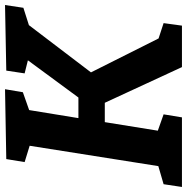

<svg xmlns="http://www.w3.org/2000/svg" viewBox="-11 -734 744 764"><g transform="rotate(-90 361.0 -352.0)"><path d="M288 -73 276 0H-1L10 -73L82 -94L163 -606L98 -626L110 -699L388 -704L376 -633L305 -608L273 -412H355L503 -613L451 -626L462 -699L723 -704L712 -631L643 -609L455 -362L590 -93L651 -73L641 0H476L334 -307H257L223 -96Z"/></g></svg>

Font: Bitter
Style: Bold Italic
Weight: 700
Italic angle: -9°
Designer: Sol Matas, and Bitter project Authors
Foundry: Sol Matas
Version: Version 2.001